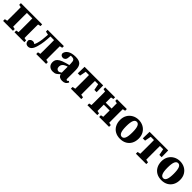

<svg xmlns="http://www.w3.org/2000/svg" viewBox="466 -2085 3686 3686"><g transform="rotate(45 2309.5 -242.0)"><path d="M29 0V-47L82 -58Q83 -95 83 -136.5Q83 -178 83 -210V-273Q83 -305 83 -347Q83 -389 82 -426L29 -437V-483H606V-437L552 -426Q551 -389 551 -347Q551 -305 551 -273V-210Q551 -178 551 -136.5Q551 -95 552 -58L606 -47V0H338V-47L391 -58Q392 -95 392 -136.5Q392 -178 392 -210V-273Q392 -306 392 -350Q392 -394 391 -431H244Q243 -394 243 -350Q243 -306 243 -273V-210Q243 -178 243 -136.5Q243 -95 244 -58L297 -47V0Z M716 12Q677 12 655.5 -10Q634 -32 634 -80Q644 -103 663.5 -116.5Q683 -130 711 -130Q728 -130 741 -124.5Q754 -119 765 -109Q780 -131 790 -166Q805 -216 813.5 -281Q822 -346 826 -421L755 -437V-483H1196V-437L1143 -426Q1142 -389 1142 -347Q1142 -305 1142 -273V-210Q1142 -178 1142 -136.5Q1142 -95 1143 -58L1196 -47V0H928V-47L981 -58Q982 -95 982 -136.5Q982 -178 982 -210V-273Q982 -306 982 -350Q982 -394 981 -431H882Q879 -350 869.5 -274.5Q860 -199 840 -131Q818 -52 786 -20Q754 12 716 12Z M1642 14Q1555 14 1532 -58Q1500 -24 1470.5 -4.5Q1441 15 1389 15Q1331 15 1294.5 -18Q1258 -51 1258 -113Q1258 -149 1274 -178Q1290 -207 1332 -232Q1374 -257 1451 -279Q1466 -284 1486 -289Q1506 -294 1527 -299V-332Q1527 -399 1510.5 -423Q1494 -447 1446 -447Q1439 -447 1433 -447Q1427 -447 1419 -446L1414 -402Q1413 -353 1391.5 -331Q1370 -309 1341 -309Q1286 -309 1274 -359Q1278 -421 1337 -460Q1396 -499 1504 -499Q1600 -499 1641.5 -455Q1683 -411 1683 -310V-86Q1683 -57 1705 -57Q1713 -57 1720 -61.5Q1727 -66 1735 -79L1762 -61Q1744 -21 1715.5 -3.5Q1687 14 1642 14ZM1406 -139Q1406 -102 1423.5 -84Q1441 -66 1466 -66Q1477 -66 1489 -71Q1501 -76 1527 -94V-256Q1514 -252 1501.5 -247.5Q1489 -243 1480 -239Q1446 -225 1426 -199.5Q1406 -174 1406 -139Z M1754 -302 1758 -483H2263L2266 -302H2204L2179 -431H2091Q2090 -394 2090 -350Q2090 -306 2090 -273V-210Q2090 -179 2090 -137.5Q2090 -96 2091 -59L2151 -47V0H1869V-47L1929 -59Q1930 -96 1930 -137.5Q1930 -179 1930 -210V-273Q1930 -306 1930 -350Q1930 -394 1929 -431H1841L1816 -302Z M2637 -437V-483H2905V-437L2852 -426Q2851 -389 2851 -347Q2851 -305 2851 -273V-210Q2851 -178 2851 -136.5Q2851 -95 2852 -58L2905 -47V0H2637V-47L2690 -58Q2690 -94 2690.5 -139Q2691 -184 2691 -230H2532Q2532 -184 2532.5 -139Q2533 -94 2533 -58L2586 -47V0H2318V-47L2371 -58Q2372 -95 2372 -136.5Q2372 -178 2372 -210V-273Q2372 -305 2372 -347Q2372 -389 2371 -426L2318 -437V-483H2586V-437L2533 -426Q2533 -392 2532.5 -353.5Q2532 -315 2532 -283H2691Q2691 -315 2690.5 -353.5Q2690 -392 2690 -426Z M3214 15Q3136 15 3079 -17.5Q3022 -50 2991 -108.5Q2960 -167 2960 -244Q2960 -321 2993.5 -378Q3027 -435 3085 -467Q3143 -499 3214 -499Q3285 -499 3342.5 -468Q3400 -437 3434 -379.5Q3468 -322 3468 -244Q3468 -166 3437 -108Q3406 -50 3349 -17.5Q3292 15 3214 15ZM3214 -37Q3256 -37 3277 -86Q3298 -135 3298 -241Q3298 -348 3277 -397Q3256 -446 3214 -446Q3171 -446 3150 -397Q3129 -348 3129 -241Q3129 -135 3150 -86Q3171 -37 3214 -37Z M3519 -302 3523 -483H4028L4031 -302H3969L3944 -431H3856Q3855 -394 3855 -350Q3855 -306 3855 -273V-210Q3855 -179 3855 -137.5Q3855 -96 3856 -59L3916 -47V0H3634V-47L3694 -59Q3695 -96 3695 -137.5Q3695 -179 3695 -210V-273Q3695 -306 3695 -350Q3695 -394 3694 -431H3606L3581 -302Z M4337 15Q4259 15 4202 -17.5Q4145 -50 4114 -108.5Q4083 -167 4083 -244Q4083 -321 4116.5 -378Q4150 -435 4208 -467Q4266 -499 4337 -499Q4408 -499 4465.5 -468Q4523 -437 4557 -379.5Q4591 -322 4591 -244Q4591 -166 4560 -108Q4529 -50 4472 -17.5Q4415 15 4337 15ZM4337 -37Q4379 -37 4400 -86Q4421 -135 4421 -241Q4421 -348 4400 -397Q4379 -446 4337 -446Q4294 -446 4273 -397Q4252 -348 4252 -241Q4252 -135 4273 -86Q4294 -37 4337 -37Z"/></g></svg>

Font: Source Serif Pro
Style: Bold
Weight: 700
Designer: Frank Grießhammer
Foundry: Adobe Systems Incorporated
Version: Version 3.001;hotconv 1.0.111;makeotfexe 2.5.65597